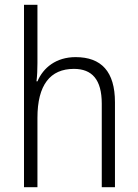

<svg xmlns="http://www.w3.org/2000/svg" viewBox="-20 -780 576 800"><path d="M136 -517V-760H80V0H136V-289C136 -426 189 -493 288 -493C363 -493 404 -449 404 -348V0H459V-354C459 -482 402 -542 295 -542C214 -542 160 -498 136 -441H132C135 -466 136 -489 136 -517Z"/></svg>

Font: Noto Sans Gujarati UI SemiCondensed Light
Style: Regular
Weight: 300
Width: 4
Designer: Jelle Bosma - Monotype Design Team, Universal Thirst
Foundry: Monotype Imaging Inc.
Version: Version 2.106